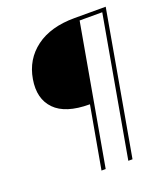

<svg xmlns="http://www.w3.org/2000/svg" viewBox="-128 -773 745 861"><g transform="rotate(-20 244.5 -342.0)"><path d="M328 -684H477L356 0H336L454 -666H346L228 0H208L261 -297H260Q145 -297 94.5 -349Q44 -401 59 -490Q74 -580 144 -632Q214 -684 328 -684Z"/></g></svg>

Font: Poppins Thin
Style: Italic
Weight: 250
Italic angle: -10°
Designer: Ninad Kale (Devanagari), Jonny Pinhorn (Latin)
Foundry: Indian Type Foundry
Version: Version 3.200;PS 1.000;hotconv 16.6.54;makeotf.lib2.5.65590